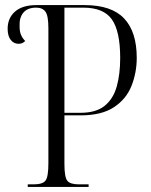

<svg xmlns="http://www.w3.org/2000/svg" viewBox="-20 -734 592 754"><path d="M89 0V-10H112Q147 -10 158.5 -24.5Q170 -39 170 -92V-624Q170 -672 158.5 -688Q147 -704 122 -704Q88 -704 71.5 -684Q55 -664 57 -629Q57 -609 63 -596Q69 -583 79 -573Q74 -568 68 -565Q62 -562 53 -562Q34 -562 22 -577.5Q10 -593 10 -621Q10 -663 39 -688.5Q68 -714 123 -714H312Q418 -714 467.5 -661.5Q517 -609 517 -507Q517 -449 496.5 -397Q476 -345 427.5 -313Q379 -281 297 -281H233V-90Q233 -38 244.5 -24Q256 -10 290 -10H328V0ZM296 -291Q357 -291 391 -318.5Q425 -346 438.5 -394.5Q452 -443 452 -506Q452 -611 419.5 -657.5Q387 -704 307 -704H233V-291Z"/></svg>

Font: Noto Serif Display Condensed Light
Style: Regular
Weight: 300
Width: 3
Designer: Monotype Design Team
Foundry: Monotype Imaging Inc.
Version: Version 2.009